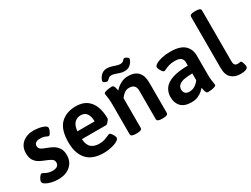

<svg xmlns="http://www.w3.org/2000/svg" viewBox="-60 -1317 2472 1890"><g transform="rotate(-30 1176.0 -372.5)"><path d="M195 8Q155 8 117.5 -1Q80 -10 56 -25Q32 -40 32 -58Q32 -68 40 -84Q48 -100 59 -113Q70 -126 79 -126Q85 -126 98.5 -118Q112 -110 134 -101.5Q156 -93 185 -93Q259 -93 259 -147Q259 -175 234.5 -189.5Q210 -204 172 -219Q144 -229 114 -245.5Q84 -262 64 -292Q44 -322 44 -373Q44 -446 92.5 -488.5Q141 -531 220 -531Q251 -531 284.5 -525Q318 -519 341 -507Q364 -495 364 -478Q364 -468 357.5 -451Q351 -434 342 -421Q333 -408 325 -408Q318 -408 295.5 -419Q273 -430 235 -430Q206 -430 188 -418.5Q170 -407 170 -383Q170 -357 190.5 -343.5Q211 -330 251 -316Q283 -305 313.5 -287.5Q344 -270 364.5 -239Q385 -208 385 -157Q385 -84 333.5 -38Q282 8 195 8Z M715 7Q583 7 521.5 -63Q460 -133 460 -258Q460 -401 524.5 -465.5Q589 -530 699 -530Q774 -530 821 -496.5Q868 -463 890 -404.5Q912 -346 912 -271Q912 -264 903 -251.5Q894 -239 883.5 -229Q873 -219 867 -219H591Q596 -150 629 -122Q662 -94 719 -94Q755 -94 781.5 -103Q808 -112 825.5 -120.5Q843 -129 849 -129Q858 -129 869 -115.5Q880 -102 887.5 -86Q895 -70 895 -62Q895 -47 877.5 -34Q860 -21 832 -12Q804 -3 773 2Q742 7 715 7ZM591 -308H787Q787 -364 765 -396.5Q743 -429 698 -429Q655 -429 626.5 -401Q598 -373 591 -308Z M1091 -585Q1083 -585 1066.5 -592.5Q1050 -600 1050 -611Q1050 -621 1055 -631Q1068 -662 1092.5 -681Q1117 -700 1153 -700Q1177 -700 1201.5 -692.5Q1226 -685 1248.5 -677.5Q1271 -670 1289 -670Q1309 -670 1319.5 -678Q1330 -686 1337 -694Q1344 -702 1353 -702Q1358 -702 1368 -697Q1378 -692 1386 -685.5Q1394 -679 1394 -672Q1394 -669 1393 -664.5Q1392 -660 1388 -651Q1376 -626 1352.5 -607Q1329 -588 1288 -588Q1265 -588 1241 -596Q1217 -604 1195 -611.5Q1173 -619 1156 -619Q1137 -619 1126 -610.5Q1115 -602 1107.5 -593.5Q1100 -585 1091 -585ZM1075 2Q1022 2 1022 -27V-355Q1022 -402 1019 -429Q1016 -456 1013 -470Q1010 -484 1010 -491Q1010 -502 1029 -508.5Q1048 -515 1070 -517.5Q1092 -520 1102 -520Q1117 -520 1124 -509Q1131 -498 1134.5 -482.5Q1138 -467 1141 -455Q1166 -485 1206 -507.5Q1246 -530 1292 -530Q1444 -530 1444 -368V-27Q1444 2 1391 2H1372Q1319 2 1319 -27V-351Q1319 -386 1301 -405.5Q1283 -425 1244 -425Q1212 -425 1187.5 -405.5Q1163 -386 1148 -363V-27Q1148 2 1095 2Z M1709 7Q1631 7 1592 -33Q1553 -73 1553 -140Q1553 -196 1583 -237.5Q1613 -279 1679.5 -301.5Q1746 -324 1856 -325V-363Q1856 -393 1835.5 -411Q1815 -429 1767 -429Q1727 -429 1698.5 -420Q1670 -411 1652.5 -402Q1635 -393 1629 -393Q1620 -393 1609 -407Q1598 -421 1590.5 -437.5Q1583 -454 1583 -463Q1583 -479 1608 -494.5Q1633 -510 1676 -520Q1719 -530 1773 -530Q1883 -530 1932.5 -485Q1982 -440 1982 -367V-166Q1982 -118 1985 -91Q1988 -64 1991 -50Q1994 -36 1994 -28Q1994 -17 1975.5 -10.5Q1957 -4 1934.5 -1.5Q1912 1 1902 1Q1887 1 1880 -10.5Q1873 -22 1870 -38.5Q1867 -55 1864 -68Q1855 -57 1835 -39Q1815 -21 1783.5 -7Q1752 7 1709 7ZM1743 -94Q1780 -94 1809 -113.5Q1838 -133 1856 -160V-236Q1807 -236 1767 -229Q1727 -222 1704 -203.5Q1681 -185 1681 -152Q1681 -126 1696.5 -110Q1712 -94 1743 -94Z M2264 7Q2205 7 2164.5 -27.5Q2124 -62 2124 -146V-725Q2124 -753 2177 -753H2196Q2249 -753 2249 -725V-148Q2249 -118 2260 -106Q2271 -94 2292 -94Q2304 -94 2311.5 -96Q2319 -98 2324 -98Q2333 -98 2339 -84Q2345 -70 2348.5 -54.5Q2352 -39 2352 -35Q2352 -15 2336 -6Q2320 3 2299 5Q2278 7 2264 7Z"/></g></svg>

Font: Asap SemiBold
Style: Regular
Weight: 600
Designer: Pablo Cosgaya
Foundry: Omnibus-Type
Version: Version 3.001; ttfautohint (v1.8.3)